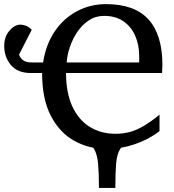

<svg xmlns="http://www.w3.org/2000/svg" viewBox="-35 -707 847 932"><path d="M354.5 -43H615.7L604 -19.5Q565.4 -10.3 548.8 15.6Q532.2 41.5 528.6 87.6Q524.9 133.8 524.9 205.1H445.3Q445.3 133.8 441.2 87.6Q437 41.5 421.1 15.6Q405.3 -10.3 370.1 -19.5ZM482.9 16.1Q397 16.1 325.7 -23.4Q254.4 -63 211.9 -144.5Q169.4 -226.1 169.4 -352.5Q158.7 -352.5 140.4 -352.5Q122.1 -352.5 115.2 -352.5Q50.3 -352.5 17.8 -391.4Q-14.6 -430.2 -14.6 -484.4Q-14.6 -527.8 10.5 -557.6Q35.6 -587.4 64.9 -587.4Q76.2 -587.4 91.1 -581.8Q106 -576.2 119.1 -562.5L57.6 -442.4Q63 -425.3 77.1 -414.6Q91.3 -403.8 121.6 -403.8H174.3Q187.5 -491.2 230.7 -554.7Q273.9 -618.2 338.6 -652.6Q403.3 -687 480 -687Q618.7 -687 686 -612.3Q753.4 -537.6 753.4 -391.6Q753.4 -383.8 752.4 -368.2Q751.5 -352.5 751.5 -352.5H285.6Q285.6 -256.8 315.9 -190.9Q346.2 -125 400.4 -91.3Q454.6 -57.6 525.9 -57.6Q562.5 -57.6 594.7 -66.2Q627 -74.7 661.6 -95Q696.3 -115.2 739.3 -150.4V-70.3Q687.5 -30.3 619.6 -7.1Q551.8 16.1 482.9 16.1ZM288.6 -403.8H640.6V-434.6Q640.6 -490.2 620.8 -534.4Q601.1 -578.6 563.2 -604.2Q525.4 -629.9 470.2 -629.9Q429.2 -629.9 396.5 -608.4Q363.8 -586.9 340.6 -552.5Q317.4 -518.1 304.2 -478.8Q291 -439.5 288.6 -403.8Z"/></svg>

Font: Charis
Style: Regular
Weight: 400
Designer: Walt Agee, Miriam Martin, Annie Olsen, Victor Gaultney, Lorna Priest, Alan Ward, Bob Hallissy, Martin Hosken, Sharon Cor
Foundry: SIL Global
Version: Version 7.000